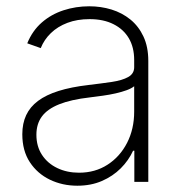

<svg xmlns="http://www.w3.org/2000/svg" viewBox="-20 -573 578 605"><path d="M223.6 12.2Q176.8 12.2 137.2 -6.8Q97.7 -25.9 74 -62Q50.3 -98.1 50.3 -149.9Q50.3 -184.1 62.5 -210.2Q74.7 -236.3 99.9 -255.1Q125 -273.9 164.6 -286.4Q204.1 -298.8 258.8 -305.2Q300.3 -310.1 332.8 -314.9Q365.2 -319.8 384 -330.3Q402.8 -340.8 402.8 -361.3V-383.8Q402.8 -423.8 386 -452.4Q369.1 -481 337.6 -496.8Q306.2 -512.7 262.2 -512.7Q223.1 -512.7 192.4 -501Q161.6 -489.3 140.4 -468.8Q119.1 -448.2 108.4 -421.4L65.9 -436.5Q82 -476.1 111.6 -502Q141.1 -527.8 179.9 -540.5Q218.8 -553.2 261.2 -553.2Q297.9 -553.2 331.3 -543Q364.7 -532.7 390.9 -511.5Q417 -490.2 432.1 -457.8Q447.3 -425.3 447.3 -380.9V0H403.3V-98.1H399.4Q385.3 -67.4 360.4 -42.5Q335.4 -17.6 301 -2.7Q266.6 12.2 223.6 12.2ZM229 -28.8Q279.8 -28.8 318.8 -54Q357.9 -79.1 380.4 -122.8Q402.8 -166.5 402.8 -221.2V-301.3Q394.5 -294.4 379.2 -288.8Q363.8 -283.2 344.5 -278.8Q325.2 -274.4 304.2 -271.5Q283.2 -268.6 263.2 -266.1Q203.6 -259.3 166.5 -244.4Q129.4 -229.5 112.1 -206.1Q94.7 -182.6 94.7 -148.4Q94.7 -111.8 112.3 -85Q129.9 -58.1 160.4 -43.5Q190.9 -28.8 229 -28.8Z"/></svg>

Font: Inter ExtraLight
Style: Regular
Weight: 250
Designer: Rasmus Andersson
Foundry: rsms
Version: Version 4.001;git-66647c0bb